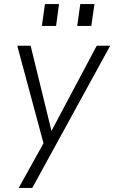

<svg xmlns="http://www.w3.org/2000/svg" viewBox="-20 -717 560 940"><path d="M193 -15.5 64.5 -493H130L232 -76L453.5 -493H519.5L138 203H71.5ZM373 -697H442.5L427 -590H358ZM200 -697H269L254.5 -590H185Z"/></svg>

Font: HK Grotesk Light
Style: Italic
Weight: 300
Italic angle: -16°
Designer: Alfredo Marco Pradil
Foundry: Hanken Design Co.
Version: Version 3.001